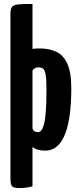

<svg xmlns="http://www.w3.org/2000/svg" viewBox="-20 -755 404 975"><path d="M78 200Q48 200 40.5 190Q33 180 33 151V-470Q62 -488 101.5 -498.5Q141 -509 181 -509Q229 -509 265 -492.5Q301 -476 321.5 -432.5Q342 -389 342 -307Q342 -227 334 -171Q326 -115 312.5 -79.5Q299 -44 282 -24.5Q265 -5 246.5 2.5Q228 10 211 10Q189 10 173 5.5Q157 1 145 -9V191Q132 195 115 197.5Q98 200 78 200ZM173 -84Q181 -84 188.5 -91.5Q196 -99 202.5 -121Q209 -143 212.5 -186Q216 -229 216 -300Q216 -353 211.5 -377Q207 -401 198 -407Q189 -413 173 -413Q166 -413 158.5 -409Q151 -405 145 -398V-102Q150 -90 157.5 -87Q165 -84 173 -84ZM33 -229V-686Q33 -711 42 -721Q51 -731 75.5 -733Q100 -735 145 -735V-249Z"/></svg>

Font: Yanone Kaffeesatz ExtraLight
Style: Bold
Weight: 700
Version: Version 2.003